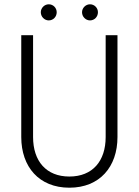

<svg xmlns="http://www.w3.org/2000/svg" viewBox="-20 -864 646 894"><path d="M362 -807C362 -786 379 -769 399 -769C420 -769 436 -786 436 -807C436 -827 420 -844 399 -844C379 -844 362 -827 362 -807ZM170 -807C170 -786 187 -769 207 -769C228 -769 244 -786 244 -807C244 -827 228 -844 207 -844C187 -844 170 -827 170 -807ZM79 -700V-226C79 -87 162 10 303 10C444 10 527 -87 527 -226V-700H472V-226C472 -114 411 -42 303 -42C195 -42 134 -114 134 -226V-700Z"/></svg>

Font: Jost Light
Style: Regular
Weight: 300
Version: Version 3.710